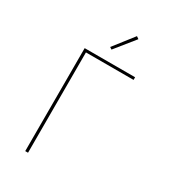

<svg xmlns="http://www.w3.org/2000/svg" viewBox="-227 -1074 1055 1187"><g transform="rotate(30 300.0 -480.5)"><path d="M149 0V-735H509V-716H169V0ZM297 -810 282 -820 392 -961 409 -949Z"/></g></svg>

Font: Iosevka Thin Extended
Style: Regular
Weight: 100
Width: 7
Monospace: yes
Designer: Belleve Invis
Foundry: Belleve Invis
Version: Version 32.5.0; ttfautohint (v1.8.4)